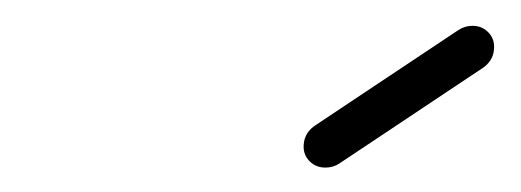

<svg xmlns="http://www.w3.org/2000/svg" viewBox="-20 -707 410 151"><path d="M235.9 -575.2Q228.1 -575.2 223.1 -580.6Q218.1 -585.9 218.9 -593.7Q219.3 -598.5 221.7 -602.2Q224.1 -605.9 228.1 -608.5L340.4 -683.3Q345.6 -686.7 351.5 -686.7Q359.3 -686.7 364.3 -681.3Q369.3 -675.9 368.5 -668.1Q368.1 -663.3 365.7 -659.6Q363.3 -655.9 359.3 -653.3L247 -578.5Q242.2 -575.2 235.9 -575.2Z"/></svg>

Font: 26F Galaxy Sans Oblique
Style: Regular
Weight: 400
Italic angle: -5°
Designer: C₂₉H₂₅N₃O₅
Version: Version 1.200;FEAKit 1.0